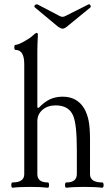

<svg xmlns="http://www.w3.org/2000/svg" viewBox="-20 -880 523 904"><path d="M254.9 -752.9 144 -845.2Q140.6 -849.1 142.1 -852.8Q143.6 -856.4 148.2 -858.6Q152.8 -860.8 157.2 -858.9L259.8 -805.2Q274.4 -796.4 289.1 -805.2L396 -858.9Q401.4 -862.3 405.3 -855.7Q409.2 -849.1 405.8 -845.2L293 -752.9Q282.2 -745.1 274.9 -745.1Q267.6 -745.1 254.9 -752.9ZM39.1 3.9Q33.2 3.9 33.2 -8.5Q33.2 -21 39.1 -21Q94.2 -21 94.2 -60.1V-578.1Q94.2 -645 53.2 -645Q47.4 -645 47.4 -657Q47.4 -668.9 53.2 -668.9Q64.5 -668.9 92.3 -684.1Q120.1 -699.2 134.8 -712.9Q147 -725.1 152.8 -725.1Q159.7 -725.1 158.2 -710.9Q155.8 -667 155.8 -636.2V-374L162.1 -372.1Q188.5 -399.9 215.1 -412.4Q241.7 -424.8 274.9 -424.8Q342.3 -424.8 376 -370.1Q391.1 -343.8 397.5 -310.5Q403.8 -277.3 403.8 -225.1V-60.1Q403.8 -21 460.9 -21Q467.8 -21 467.8 -8.5Q467.8 3.9 460.9 3.9Q430.2 0 377 0Q323.7 0 293 3.9Q286.1 3.9 286.1 -8.5Q286.1 -21 293 -21Q341.8 -21 341.8 -61V-172.9Q341.8 -296.4 324.2 -335.9Q303.7 -383.8 242.2 -383.8Q204.1 -383.8 179.9 -362.8Q155.8 -341.8 155.8 -309.1V-60.1Q155.8 -21 205.1 -21Q210.9 -21 210.9 -8.5Q210.9 3.9 205.1 3.9Q174.3 0 123 0Q69.8 0 39.1 3.9Z"/></svg>

Font: Junicode SmCond Light
Style: Regular
Weight: 300
Width: 4
Designer: Peter S. Baker
Version: Version 2.206